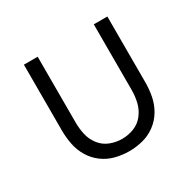

<svg xmlns="http://www.w3.org/2000/svg" viewBox="-123 -665 822 809"><g transform="rotate(-30 288.0 -261.0)"><path d="M288 8Q322 8 355 -0.5Q388 -9 415.5 -29.5Q443 -50 460.5 -79.5Q478 -109 484.5 -142.5Q491 -176 491 -210V-530H425V-210Q425 -180 418 -151Q411 -122 392.5 -98Q374 -74 346 -63Q318 -52 288 -52Q258 -52 230 -63Q202 -74 183.5 -98Q165 -122 158.5 -151Q152 -180 152 -210V-530H85V-210Q85 -176 91.5 -142.5Q98 -109 115.5 -79.5Q133 -50 160.5 -29.5Q188 -9 221 -0.5Q254 8 288 8Z"/></g></svg>

Font: Iosevka Sparkle Light
Style: Regular
Weight: 300
Designer: Belleve Invis
Foundry: Belleve Invis
Version: Version 4.5.0; ttfautohint (v1.8.3)